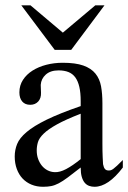

<svg xmlns="http://www.w3.org/2000/svg" viewBox="-20 -697 484 725"><path d="M443.8 -64.5Q388.7 8.3 336.9 8.3Q326.2 8.3 316.7 4.9Q307.1 1.5 300 -6.8Q293 -15.1 288.8 -29.1Q284.7 -43 284.7 -64.5Q255.4 -41.5 236.1 -27.1Q216.8 -12.7 201.9 -4.9Q187 2.9 173.6 5.6Q160.2 8.3 142.6 8.3Q118.7 8.3 99.1 0.2Q79.6 -7.8 65.4 -22.7Q51.3 -37.6 43.5 -58.8Q35.6 -80.1 35.6 -106Q35.6 -130.9 44.7 -153.3Q53.7 -175.8 80.6 -198.5Q107.4 -221.2 156.2 -245.1Q205.1 -269 284.7 -296.4V-314.9Q284.7 -347.2 279.5 -369.1Q274.4 -391.1 264.2 -405Q253.9 -418.9 238.3 -425Q222.7 -431.2 201.2 -431.2Q170.4 -431.2 152.8 -415.3Q135.3 -399.4 133.8 -376.5L134.8 -347.2Q135.7 -326.2 124.3 -313.7Q112.8 -301.3 94.2 -301.3Q74.7 -301.3 64 -313.7Q53.2 -326.2 53.2 -348.1Q53.2 -374.5 66.7 -395.3Q80.1 -416 102.8 -430.4Q125.5 -444.8 155 -452.4Q184.6 -460 216.8 -460Q265.1 -460 294.7 -449.5Q324.2 -439 340.3 -419.2Q356.4 -399.4 361.6 -371.1Q366.7 -342.8 366.7 -307.6V-155.3Q366.7 -124 367.7 -104Q368.7 -84 369.1 -77.1Q371.6 -64 376.5 -58.6Q381.3 -53.2 390.6 -53.2Q395 -53.2 398.9 -54.4Q402.8 -55.7 408.2 -59.6Q413.6 -63.5 421.9 -71.3Q430.2 -79.1 443.8 -92.8ZM284.7 -267.6Q228 -245.6 195.1 -227.3Q162.1 -209 145 -192.4Q127.9 -175.8 123.3 -160.4Q118.7 -145 118.7 -128.9Q118.7 -111.3 124 -96.7Q129.4 -82 138.4 -71Q147.5 -60.1 159.9 -53.7Q172.4 -47.4 186.5 -46.9Q205.6 -45.9 229.7 -58.6Q253.9 -71.3 284.7 -96.2ZM249 -508.8H186.5L60.5 -676.8H95.2L217.3 -573.7L339.8 -676.8H374.5Z"/></svg>

Font: Doulos SIL Afr
Style: Regular
Weight: 400
Designer: Walt Agee, Victor Gaultney, Peter Martin, Debbi Hosken, Becca Hirsbrunner
Foundry: SIL International
Version: Version 5.000